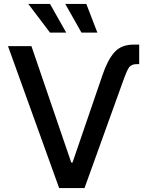

<svg xmlns="http://www.w3.org/2000/svg" viewBox="-20 -964 755 984"><path d="M505.4 -579.6Q530.8 -655.3 565.7 -695.3Q600.6 -735.4 664.6 -735.4H693.4V-635.3H680.7Q652.3 -635.3 640.9 -617.7Q629.4 -600.1 617.2 -566.4L413.1 0H283.2L21 -727.5H141.1L345.2 -130.9H351.6ZM397.5 -796.9 314.5 -943.8H422.4L479 -796.9ZM236.3 -796.9 125 -943.8H236.3L319.3 -796.9Z"/></svg>

Font: Inter 18pt Medium
Style: Regular
Weight: 500
Designer: Rasmus Andersson
Foundry: rsms
Version: Version 4.001;git-66647c0bb